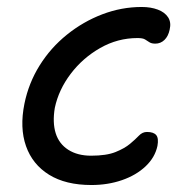

<svg xmlns="http://www.w3.org/2000/svg" viewBox="-20 -521 546 550"><path d="M242 9Q168 9 120.5 -20.5Q73 -50 54.5 -102.5Q36 -155 50 -224Q62 -283 93.5 -333.5Q125 -384 171.5 -421.5Q218 -459 273 -480Q328 -501 386 -501Q412 -501 432 -493.5Q452 -486 461.5 -471.5Q471 -457 466 -436Q462 -417 451 -406.5Q440 -396 425 -396Q414 -396 408 -400Q402 -404 395.5 -408Q389 -412 374 -412Q317 -412 267 -383.5Q217 -355 182.5 -309.5Q148 -264 137 -212Q130 -170 139.5 -139.5Q149 -109 175.5 -92Q202 -75 241 -75Q285 -75 311 -85.5Q337 -96 352.5 -109Q368 -122 378 -132.5Q388 -143 401 -143Q420 -143 427.5 -134Q435 -125 431 -103Q424 -70 397 -44.5Q370 -19 329.5 -5Q289 9 242 9Z"/></svg>

Font: Shantell Sans
Style: Italic
Weight: 400
Italic angle: -11°
Designer: Stephen Nixon, Anya Danilova, Shantell Martin
Foundry: Arrow Type
Version: Version 1.011;[c5ecc13dd]